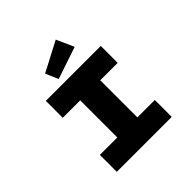

<svg xmlns="http://www.w3.org/2000/svg" viewBox="-239 -1146 1339 1339"><g transform="rotate(-45 430.5 -476.5)"><path d="M159 0V-167H331V-533H159V-700H701V-533H529V-167H701V0ZM330 -744 290 -838 510 -953 568 -824Z"/></g></svg>

Font: Lexend Peta ExtraBold
Style: Regular
Weight: 800
Version: Version 1.007